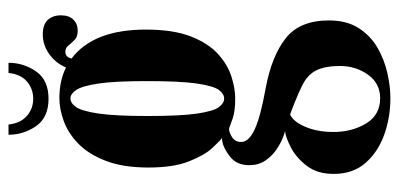

<svg xmlns="http://www.w3.org/2000/svg" viewBox="-263 -425 937 451"><g transform="rotate(-90 205.5 -199.5)"><path d="M200.5 249Q155 249 114.5 234.5Q74 220 48.2 190.5Q22.5 161 22.5 116Q22.5 77 41.8 52.2Q61 27.5 84.8 15.2Q108.5 3 123 1.5Q119 1 106.5 -4Q94 -9 79.2 -19Q64.5 -29 53.8 -44.8Q43 -60.5 43 -82.5Q43 -112 62.8 -127.5Q82.5 -143 98 -145.5Q104.5 -147 107 -146.5Q100 -151.5 83.2 -169.5Q66.5 -187.5 52 -224Q37.5 -260.5 37.5 -319.5Q37.5 -378.5 53 -419Q68.5 -459.5 93 -483.5Q117.5 -507.5 146 -518Q174.5 -528.5 200.5 -528.5Q241 -528.5 272.5 -513Q282.5 -537 303.8 -552.2Q325 -567.5 350 -567.5Q373.5 -567.5 384.2 -555.8Q395 -544 395 -525Q395 -506 385 -495.8Q375 -485.5 359 -485.5Q344.5 -485.5 337.2 -492.8Q330 -500 324.2 -507.2Q318.5 -514.5 309.5 -514.5Q297 -514.5 293.5 -500Q361.5 -448.5 361.5 -325.5Q361.5 -261 345.5 -220Q329.5 -179 304.5 -156.2Q279.5 -133.5 251.5 -124.5Q223.5 -115.5 199.5 -115.5Q170 -115.5 152.5 -121.5Q135 -127.5 130.5 -129.5Q129.5 -130 128 -130Q120.5 -130 109 -123Q97.5 -116 97.5 -101.5Q97.5 -83.5 127 -69.8Q156.5 -56 223.5 -44Q299 -30 341 3Q383 36 383 104.5Q383 146.5 365 174.5Q347 202.5 318.8 218.8Q290.5 235 259 242Q227.5 249 200.5 249ZM199.5 -141.5Q210.5 -141.5 219.8 -154Q229 -166.5 234.8 -205.5Q240.5 -244.5 240.5 -323.5Q240.5 -398 234.8 -436.5Q229 -475 219.8 -488.8Q210.5 -502.5 200 -502.5Q188.5 -502.5 179.2 -488.8Q170 -475 164.2 -436Q158.5 -397 158.5 -321.5Q158.5 -243.5 164.2 -205Q170 -166.5 179.2 -154Q188.5 -141.5 199.5 -141.5ZM200.5 225Q235 225 255.5 196.5Q276 168 276 130.5Q276 95.5 265.5 74.5Q255 53.5 228.5 41Q213 33.5 192.2 25Q171.5 16.5 162 13.5Q145 21 133 49.5Q121 78 121 115Q121 159 141 192Q161 225 200.5 225ZM199 -554Q155 -554 134.8 -583.2Q114.5 -612.5 114.5 -648H138.5Q141.5 -620 158.5 -605Q175.5 -590 199 -590Q222.5 -590 239.8 -605Q257 -620 259.5 -648H283.5Q283.5 -612.5 263.2 -583.2Q243 -554 199 -554Z"/></g></svg>

Font: Imbue 50pt
Style: Bold
Weight: 700
Designer: Tyler Finck
Foundry: Etcetera Type Company
Version: Version 1.102; ttfautohint (v1.8.3)